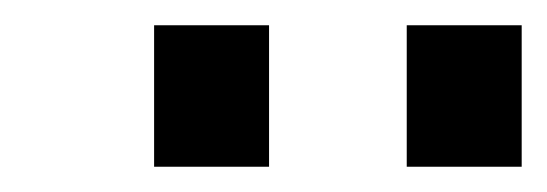

<svg xmlns="http://www.w3.org/2000/svg" viewBox="-20 -639 433 152"><path d="M393 -619V-507H302V-619ZM193 -619V-507H102V-619Z"/></svg>

Font: Fundamental  Brigade
Style: Regular
Weight: 400
Designer: Peter Wiegel, original typeface by Arno Drescher 1935
Foundry: Peter Wiegel
Version: Version 0.000 2012 initial release